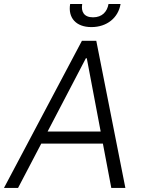

<svg xmlns="http://www.w3.org/2000/svg" viewBox="-37 -929 714 949"><path d="M414.8 -795.1C491.8 -795.1 547.6 -841.3 558.9 -909.1H499.3C492.9 -871.8 468.4 -843.4 422.9 -843.4C377.5 -843.4 362.9 -871.8 369.3 -909.1H309.7C298.3 -841.3 338.4 -795.1 414.8 -795.1ZM513.1 0H582.7L438.9 -727.3H367.9L-17.4 0H52.2L166.9 -219.1H471.6ZM198.2 -278.8 387.4 -641H392L460.6 -278.8Z"/></svg>

Font: TID UI Light
Style: Italic
Weight: 300
Italic angle: -9.39999°
Designer: The TID Project Authors
Foundry: Bakken & Bæck
Version: Version 1.001;hotconv 1.0.109;makeotfexe 2.5.65596